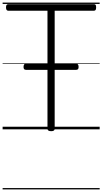

<svg xmlns="http://www.w3.org/2000/svg" viewBox="-20 -989 782 1468"><path d="M371 14Q343 14 343 -5V-907H43Q35 -907 30.5 -913Q26 -919 26 -933Q26 -946 30.5 -951.5Q35 -957 43 -957H698Q707 -957 711 -952Q715 -947 715 -933Q715 -919 711 -913Q707 -907 698 -907H398V-5Q398 5 391.5 9.5Q385 14 371 14ZM179 -455Q168 -455 164 -461Q160 -467 160 -477Q160 -488 164 -495Q168 -502 179 -502H562Q573 -502 577 -495Q581 -488 581 -477Q581 -467 577 -461Q573 -455 562 -455ZM0 449H742V459H0ZM0 -20H742V0H0ZM0 -505H742V-500H0ZM0 -969H742V-959H0Z"/></svg>

Font: Playwrite IT Trad Guides
Style: Regular
Weight: 400
Designer: Veronika Burian, José Scaglione
Foundry: TypeTogether
Version: Version 1.003